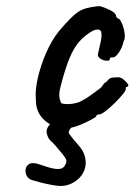

<svg xmlns="http://www.w3.org/2000/svg" viewBox="-20 -417 439 626"><path d="M214 -1Q185 4 158 -5.5Q131 -15 114 -37Q97 -59 97 -91Q94 -121 103 -161.5Q112 -202 130 -243.5Q148 -285 171 -314Q191 -338 211 -358Q231 -378 247 -385Q261 -391 279 -394Q297 -397 305 -397Q321 -393 340 -383.5Q359 -374 359 -362Q359 -362 361.5 -359.5Q364 -357 364 -357Q370 -357 376.5 -343Q383 -329 386 -311Q389 -293 383 -282Q379 -263 368 -246.5Q357 -230 349 -230Q345 -230 341.5 -229.5Q338 -229 338 -224Q338 -219 329 -219Q320 -219 311 -223.5Q302 -228 299 -236Q299 -241 301.5 -250.5Q304 -260 308 -279Q314 -307 308.5 -316Q303 -325 283 -317Q258 -303 239.5 -282.5Q221 -262 206.5 -227Q192 -192 177 -133Q171 -110 174.5 -95.5Q178 -81 181 -80Q195 -76 214 -78.5Q233 -81 244 -87Q260 -95 275 -106Q290 -117 305 -128Q310 -131 315 -139Q320 -147 328 -151Q336 -163 346.5 -164Q357 -165 369 -165Q377 -163 385 -156Q393 -149 397 -143Q401 -137 395 -134Q391 -134 390.5 -131.5Q390 -129 390 -129Q392 -124 381.5 -111Q371 -98 355 -82Q339 -66 324.5 -55Q310 -44 304 -44Q294 -44 294 -38Q294 -36 279.5 -28Q265 -20 246.5 -12Q228 -4 214 -1ZM193 188Q178 191 154.5 187Q131 183 110.5 177.5Q90 172 84 170Q72 166 67 156Q62 146 63.5 135Q65 124 74.5 118Q84 112 102 117Q118 122 136.5 128Q155 134 170.5 134Q186 134 193 120Q200 109 193 98Q186 87 175 75Q168 66 160.5 57.5Q153 49 142 39Q134 28 132 14.5Q130 1 147 -16.5Q164 -34 212 -58L260 -30Q235 -18 219.5 -7Q204 4 204 17Q218 37 235 55.5Q252 74 257 94Q263 118 255 138Q247 158 230 171Q213 184 193 188Z"/></svg>

Font: Caveat SemiBold
Style: Regular
Weight: 600
Designer: Pablo Impallari
Foundry: Pablo Impallari
Version: Version 2.000